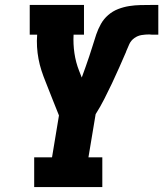

<svg xmlns="http://www.w3.org/2000/svg" viewBox="-20 -755 659 775"><path d="M118 0V-120H190L218 -289L194 -349L164 -425Q155 -447 147.5 -470Q140 -493 135.5 -517Q131 -541 129.5 -565.5Q128 -590 130 -615H100V-735H319V-615H277Q275 -577 280.5 -540Q286 -503 299 -470L310 -442Q318 -463 325.5 -485Q333 -507 340.5 -528.5Q348 -550 354.5 -572Q361 -594 368.5 -616Q376 -638 387.5 -658.5Q399 -679 417 -694.5Q435 -710 457 -718.5Q479 -727 501.5 -730.5Q524 -734 546.5 -734.5Q569 -735 591 -735Q598 -735 605 -735Q612 -735 619 -735V-615Q613 -615 607 -615Q601 -615 595 -615H594Q591 -615 588 -615.5Q585 -616 583 -616Q567 -616 551.5 -613.5Q536 -611 522.5 -601.5Q509 -592 502 -577Q495 -562 489 -547V-546Q475 -514 461 -482Q447 -450 432 -418.5Q417 -387 401 -355.5Q385 -324 366 -294L337 -120H393V0Z"/></svg>

Font: Iosevka Curly Slab HvEx
Style: Italic
Weight: 900
Width: 7
Italic angle: -9°
Monospace: yes
Designer: Belleve Invis
Foundry: Belleve Invis
Version: Version 11.1.0; ttfautohint (v1.8.3)